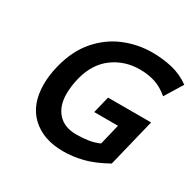

<svg xmlns="http://www.w3.org/2000/svg" viewBox="-158 -891 1093 1076"><g transform="rotate(30 389.0 -353.0)"><path d="M722.7 -374.5 647 -64.9Q566.4 -20 502.2 -3.9Q438 12.2 375 12.2Q247.1 12.2 170.9 -58.8Q94.7 -129.9 94.7 -260.7Q94.7 -317.4 110.8 -382.3Q139.6 -498 203.9 -572.3Q268.1 -646.5 354.2 -682.1Q440.4 -717.8 534.2 -717.8Q600.6 -717.8 662.6 -703.4Q724.6 -689 778.3 -650.4L707.5 -535.2Q665.5 -570.8 621.3 -585.7Q577.1 -600.6 521 -600.6Q423.8 -600.6 349.1 -546.1Q274.4 -491.7 246.6 -385.3Q238.8 -355.5 235.4 -328.4Q231.9 -301.3 231.9 -276.9Q231.9 -198.2 273.7 -152.3Q315.4 -106.4 393.1 -106.4Q433.6 -106.4 470 -112.1Q506.3 -117.7 539.1 -132.3L571.3 -265.6H417.5L444.3 -374.5Z"/></g></svg>

Font: Andika
Style: Bold Italic
Weight: 700
Italic angle: -14°
Designer: Victor Gaultney, Annie Olsen, Julie Remington, Don Collingsworth, Eric Hays, Becca Hirsbrunner
Foundry: SIL International
Version: Version 6.101